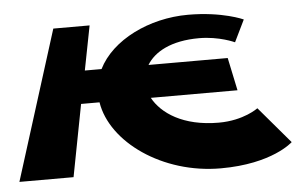

<svg xmlns="http://www.w3.org/2000/svg" viewBox="-49 -589 1052 664"><g transform="rotate(-5 476.5 -256.5)"><path d="M699 -145C575 -145 502 -196 472 -251H773L749 -365H474C500 -408 558 -442 656 -442C726 -442 779 -417 779 -417L816 -493C816 -493 745 -526 625 -526C490 -526 359 -462 311 -365H253L283 -519H157L-6 -1H182L230 -251H294C316 -111 490 13 692 13C872 13 944 -56 944 -56L836 -183C836 -183 786 -145 699 -145Z"/></g></svg>

Font: Hussar Milosc
Style: Bold
Weight: 700
Foundry: Cannot Into Space Fonts
Version: Version 1.02